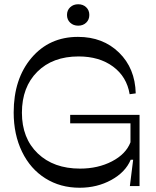

<svg xmlns="http://www.w3.org/2000/svg" viewBox="-20 -883 739 911"><path d="M357.9 7.8Q266.1 7.8 195.1 -36.9Q124 -81.5 84.5 -163.1Q44.9 -244.6 44.9 -349.1Q44.9 -508.8 129.4 -608.4Q213.9 -708 350.1 -708Q468.3 -708 544.7 -633.5Q621.1 -559.1 624 -439.9L595.2 -436Q581.5 -519 516.4 -567.1Q451.2 -615.2 353 -615.2Q230 -615.2 157 -542.5Q84 -469.7 84 -348.1Q84 -227.1 159.2 -155Q234.4 -83 359.9 -83Q444.8 -83 511.2 -117.4Q577.6 -151.9 599.1 -208V-297.9H313V-337.9H642.1V0H596.2L611.8 -125H600.1Q575.2 -65.9 508.1 -29.1Q440.9 7.8 357.9 7.8ZM388.9 -775.4Q374 -761.2 351.1 -761.2Q328.1 -761.2 313 -775.4Q297.9 -789.6 297.9 -812Q297.9 -834.5 313 -848.6Q328.1 -862.8 351.1 -862.8Q374 -862.8 388.9 -848.6Q403.8 -834.5 403.8 -812Q403.8 -789.6 388.9 -775.4Z"/></svg>

Font: Ribes
Style: Regular
Weight: 400
Designer: Luigi Gorlero
Foundry: Collletttivo
Version: Version 2.100;Glyphs 3.2 (3217)